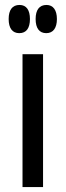

<svg xmlns="http://www.w3.org/2000/svg" viewBox="-20 -756 265 776"><path d="M58 -622C87 -622 101 -643 101 -679C101 -715 87 -736 59 -736C30 -736 15 -716 15 -679C15 -642 30 -622 58 -622ZM167 -622C195 -622 210 -643 210 -679C210 -715 195 -736 168 -736C139 -736 124 -716 124 -679C124 -642 139 -622 167 -622ZM71 0H154V-537H71Z"/></svg>

Font: Noto Sans Condensed
Style: Regular
Weight: 400
Width: 3
Designer: Monotype Design Team
Foundry: Monotype Imaging Inc.
Version: Version 2.013